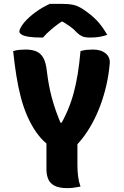

<svg xmlns="http://www.w3.org/2000/svg" viewBox="-20 -964 640 992"><path d="M396 0Q383 2 372.5 4Q362 6 351.5 7Q341 8 328 8Q286 8 262.5 -4Q239 -16 229.5 -38Q220 -60 220 -90Q220 -131 220 -172Q220 -213 220 -253H380Q380 -229 380 -205.5Q380 -182 380 -158Q380 -134 380 -110Q380 -80 383.5 -52.5Q387 -25 396 0ZM48 -700Q64 -705 80 -706.5Q96 -708 112 -708Q144 -708 166.5 -699Q189 -690 203 -666.5Q217 -643 222 -597Q226 -564 232 -530Q238 -496 247.5 -460Q257 -424 271 -385Q285 -346 305 -301L260 -330H330L283 -302Q311 -350 329.5 -393.5Q348 -437 360.5 -483Q373 -529 381.5 -581.5Q390 -634 396 -700Q412 -705 428 -706.5Q444 -708 460 -708Q502 -708 526 -688Q550 -668 547 -636Q542 -578 529.5 -523.5Q517 -469 498.5 -419.5Q480 -370 456.5 -327Q433 -284 406 -249.5Q379 -215 350 -190Q324 -190 304 -191.5Q284 -193 267.5 -197.5Q251 -202 235.5 -211.5Q220 -221 204 -237Q178 -263 156.5 -297Q135 -331 117.5 -372.5Q100 -414 87 -464Q74 -514 64.5 -573Q55 -632 48 -700ZM237 -944Q248 -944 258.5 -944Q269 -944 280 -944Q291 -944 301 -944Q336 -944 360.5 -938.5Q385 -933 414 -913Q433 -900 449.5 -886.5Q466 -873 480.5 -858Q495 -843 508 -824.5Q521 -806 534 -784Q514 -777 493.5 -773.5Q473 -770 445 -770Q418 -770 403.5 -777Q389 -784 378 -795Q361 -814 340.5 -828.5Q320 -843 278 -867L334 -852Q317 -852 300 -852Q283 -852 266 -852L321 -868Q274 -837 246 -813Q218 -789 202 -770H196Q154 -770 128.5 -774Q103 -778 91.5 -785.5Q80 -793 80 -801Q80 -808 86 -820Q92 -832 105 -848Q117 -862 132 -875.5Q147 -889 164 -901.5Q181 -914 199.5 -924.5Q218 -935 237 -944Z"/></svg>

Font: Recursive Monospace Casual ExtraBold
Style: Regular
Weight: 800
Version: Version 1.047